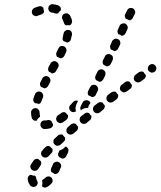

<svg xmlns="http://www.w3.org/2000/svg" viewBox="-20 -586 755 902"><path d="M179 280Q178 284 177 288Q181 294 189 295Q196 296 202 292Q213 286 222 276Q228 270 227 262Q227 254 221 248Q215 242 207 243Q199 243 193 249Q187 255 181 258Q181 259 180 259Q179 260 178 261Q178 262 178 262Q180 271 179 280ZM148 244Q146 241 144 239Q140 239 136 239Q130 237 124 235Q117 237 113 243Q109 250 110 257Q113 273 121 284Q123 287 126 289Q130 291 134 292Q138 293 141 292Q145 291 149 289Q155 284 157 276Q158 268 153 261Q151 257 150 250Q149 247 148 244ZM228 188Q228 186 229 185Q232 178 240 175Q248 172 255 175Q263 179 266 186Q269 194 266 202Q265 202 264 204Q260 215 257 220Q254 226 249 229Q243 232 237 232Q231 226 223 223Q223 223 222 223Q219 218 219 213Q219 208 221 203Q223 198 228 188ZM174 182Q174 176 172 171Q168 169 164 165Q162 163 160 161Q154 159 148 161Q142 163 138 168Q131 178 126 186Q121 193 123 201Q125 209 133 214Q140 218 148 216Q156 214 160 207Q164 200 170 192Q173 187 174 182ZM255 131 260 120Q263 120 265 119Q273 116 279 111L288 102Q289 102 289 103Q290 103 290 103Q298 107 301 115Q303 122 300 130L291 148Q289 152 286 154Q283 157 280 158Q278 159 276 159Q274 159 272 159Q269 157 264 155Q261 153 258 152Q254 148 253 142Q252 136 255 131ZM179 121Q173 126 173 135Q173 143 179 149Q185 155 194 154Q202 154 208 148Q214 141 221 134Q224 131 226 128Q227 124 227 120Q227 118 227 117Q227 115 226 113Q222 110 219 107Q217 104 215 102Q209 99 203 100Q197 101 193 106Q185 113 179 121ZM284 74Q286 71 286 67Q286 65 286 63Q286 61 285 60Q282 57 279 53Q276 51 275 47Q269 45 263 46Q257 46 253 50L238 64Q231 69 231 78Q230 86 236 92Q241 98 250 99Q258 99 264 94L279 80Q282 78 284 74ZM346 20Q348 14 346 8Q343 6 341 3Q338 -1 336 -4Q335 -5 333 -5Q331 -6 329 -6Q325 -7 321 -5Q318 -4 314 -2L299 11Q293 16 292 25Q291 33 296 39Q301 46 310 46Q318 47 324 42L340 29Q344 25 346 20ZM214 17Q218 17 221 14Q224 12 226 9Q228 6 229 4Q229 1 229 -2Q229 -3 228 -4Q224 -10 222 -17Q219 -20 214 -21Q210 -23 205 -22Q198 -20 192 -20Q191 -20 191 -20Q182 -21 176 -15Q170 -10 170 -1Q169 3 171 6Q172 10 175 13Q177 16 181 18Q184 20 188 20Q190 20 192 20Q203 20 214 17ZM401 -20 402 -21Q405 -23 407 -27Q409 -30 409 -34Q410 -36 409 -38Q409 -40 409 -42Q406 -44 403 -48Q401 -51 399 -54Q394 -57 388 -57Q382 -56 377 -52H376Q376 -51 376 -51Q376 -51 376 -51Q372 -48 361 -40Q358 -37 356 -34Q355 -30 354 -26Q354 -22 355 -18Q356 -15 358 -12Q364 -5 372 -4Q380 -3 386 -8Q397 -17 401 -20ZM297 -29Q299 -33 300 -37Q300 -39 300 -41Q300 -43 299 -45Q297 -47 295 -49Q291 -53 288 -57Q283 -60 278 -59Q272 -59 268 -55Q260 -49 252 -44Q249 -42 247 -39Q245 -35 244 -31Q243 -27 244 -24Q245 -20 247 -16Q249 -13 253 -11Q256 -9 260 -8Q264 -7 268 -8Q271 -9 275 -11Q283 -17 292 -23Q295 -26 297 -29ZM133 -26Q130 -29 129 -33Q126 -44 126 -57V-58Q126 -67 132 -72Q138 -78 146 -78Q150 -78 154 -77Q157 -75 160 -72Q163 -69 164 -66Q166 -62 166 -58V-56Q166 -50 168 -44Q168 -42 168 -40Q168 -39 168 -37Q165 -35 161 -32Q155 -26 151 -18Q148 -18 145 -19Q141 -19 138 -21Q135 -23 133 -26ZM471 -80Q473 -86 472 -92Q468 -94 466 -98Q463 -101 462 -104Q456 -107 450 -106Q445 -106 440 -102L424 -90Q418 -85 417 -76Q416 -68 421 -62Q426 -55 434 -54Q443 -53 449 -58L465 -71Q469 -75 471 -80ZM305 -79Q305 -88 311 -93Q317 -100 324 -107Q328 -112 334 -113Q339 -114 345 -113Q346 -112 346 -111L339 -96Q336 -89 335 -80Q334 -72 337 -64Q337 -63 337 -63Q337 -63 337 -63Q333 -62 330 -60Q325 -58 319 -60Q314 -61 311 -65Q305 -71 305 -79ZM377 -77Q369 -75 363 -70L362 -69Q362 -69 361 -69Q361 -68 360 -67Q358 -72 357 -77Q357 -82 359 -86L368 -104Q372 -112 380 -114Q387 -117 395 -113Q398 -112 401 -109Q404 -106 405 -102Q402 -99 400 -95Q395 -88 394 -79Q386 -80 377 -77ZM144 -143Q147 -151 155 -154Q162 -158 170 -155Q178 -152 181 -144Q185 -137 182 -129Q178 -120 175 -111Q174 -107 172 -104Q169 -101 166 -99Q165 -99 164 -98Q162 -98 161 -98Q154 -101 146 -101Q146 -101 145 -101Q140 -104 137 -111Q135 -117 137 -123Q140 -133 144 -143ZM534 -129Q536 -135 535 -141Q532 -144 529 -147Q527 -150 525 -154Q523 -154 522 -155Q520 -156 518 -156Q514 -156 510 -155Q506 -154 503 -152L487 -140Q481 -135 480 -126Q479 -118 484 -112Q486 -109 489 -107Q493 -105 497 -104Q501 -104 505 -105Q508 -106 512 -108L528 -120Q532 -124 534 -129ZM394 -158 403 -176Q405 -180 408 -183Q411 -185 414 -187Q418 -188 422 -188Q426 -187 430 -186Q437 -182 440 -174Q443 -166 439 -159L430 -141Q429 -137 426 -135Q423 -132 419 -131Q417 -130 415 -130Q413 -130 412 -130Q408 -132 405 -134Q401 -136 397 -137Q393 -141 392 -147Q392 -153 394 -158ZM597 -174Q599 -177 599 -181Q600 -183 600 -184Q600 -186 599 -188Q596 -191 594 -194Q592 -198 590 -201Q585 -204 579 -204Q573 -204 568 -200L552 -188Q545 -183 544 -175Q542 -167 547 -160Q550 -157 553 -155Q556 -153 560 -152Q564 -152 568 -153Q572 -154 575 -156L591 -168Q595 -170 597 -174ZM179 -218Q183 -225 191 -228Q199 -230 206 -226Q214 -222 216 -214Q219 -207 215 -199Q210 -190 206 -182Q203 -177 198 -174Q193 -171 188 -171Q183 -174 178 -176Q176 -177 173 -177Q169 -182 168 -188Q167 -194 170 -200Q174 -208 179 -218ZM662 -220Q664 -223 665 -227Q665 -229 665 -231Q665 -232 665 -234Q662 -237 659 -240Q657 -244 655 -247Q650 -251 644 -250Q638 -250 633 -247L617 -235Q614 -233 612 -230Q610 -226 609 -222Q608 -218 609 -214Q610 -211 612 -207Q617 -201 625 -199Q633 -198 640 -202L656 -214Q660 -216 662 -220ZM429 -231 438 -249Q441 -256 449 -259Q457 -262 465 -258Q472 -254 475 -247Q477 -239 474 -231L465 -213Q463 -210 460 -207Q457 -204 454 -203Q452 -202 450 -202Q448 -202 446 -202Q443 -204 439 -206Q436 -208 432 -209Q428 -213 427 -219Q427 -225 429 -231ZM208 -271 218 -289Q220 -292 223 -294Q226 -297 230 -298Q234 -299 238 -299Q242 -298 245 -296Q249 -294 251 -291Q254 -288 255 -284Q256 -280 256 -277Q255 -273 253 -269L243 -252Q241 -246 235 -244Q230 -241 224 -241Q221 -244 217 -246Q214 -248 210 -249Q206 -254 206 -260Q206 -266 208 -271ZM714 -261Q716 -270 711 -276Q706 -283 698 -285Q690 -286 683 -281Q676 -276 675 -268Q673 -260 678 -253Q683 -247 691 -245Q699 -244 706 -248V-249Q713 -253 714 -261ZM462 -295Q462 -299 464 -303L473 -321Q474 -324 477 -327Q480 -330 484 -331Q488 -332 492 -332Q496 -332 499 -330Q507 -327 510 -319Q512 -311 509 -303L500 -285Q497 -280 492 -277Q487 -274 481 -274Q478 -276 474 -278Q471 -280 467 -281Q466 -282 465 -284Q464 -286 463 -287Q462 -291 462 -295ZM254 -358Q258 -366 265 -369Q273 -372 281 -368Q288 -365 291 -357Q294 -349 291 -342Q286 -333 282 -323Q279 -318 274 -315Q268 -312 262 -312Q259 -314 256 -316Q252 -318 248 -319Q245 -324 244 -330Q243 -336 246 -341Q250 -350 254 -358ZM497 -367Q497 -371 499 -375L507 -393Q509 -397 512 -399Q515 -402 519 -403Q523 -405 527 -404Q531 -404 534 -402Q542 -399 544 -391Q547 -383 544 -376L535 -358Q533 -354 530 -351Q527 -349 523 -347Q522 -347 520 -346Q518 -346 516 -346Q513 -349 509 -350Q505 -352 502 -353Q500 -355 499 -356Q499 -358 498 -360Q497 -363 497 -367ZM274 -404Q274 -408 275 -412Q277 -421 279 -430Q281 -438 288 -442Q294 -447 303 -445Q311 -444 315 -437Q320 -430 318 -422Q316 -411 313 -401Q312 -397 310 -394Q307 -391 304 -389Q302 -388 299 -387Q297 -386 295 -386Q293 -388 290 -389Q285 -391 280 -392Q279 -393 278 -394Q277 -395 276 -396Q274 -400 274 -404ZM534 -447 542 -465Q546 -473 554 -475Q562 -478 569 -475Q576 -471 579 -463Q582 -455 578 -448L570 -430Q567 -424 562 -421Q557 -418 551 -418Q548 -421 544 -423Q540 -424 536 -425Q533 -430 532 -436Q531 -442 534 -447ZM274 -494Q270 -501 272 -509Q274 -517 281 -521Q285 -523 289 -523Q293 -524 297 -523Q300 -522 303 -519Q307 -517 309 -513Q315 -503 318 -491Q320 -484 317 -477Q314 -470 308 -467Q307 -467 307 -467Q299 -469 291 -467Q290 -467 290 -467Q286 -469 283 -472Q281 -476 280 -480Q277 -487 274 -494ZM566 -512Q567 -516 568 -519L577 -537Q581 -545 589 -548Q596 -550 604 -547Q611 -543 614 -535Q617 -528 613 -520L604 -502Q602 -497 597 -494Q592 -490 586 -491Q582 -493 579 -495Q575 -497 571 -498Q570 -499 569 -501Q568 -502 568 -504Q566 -508 566 -512ZM162 -514Q159 -512 157 -512Q153 -510 149 -510Q145 -510 142 -512Q138 -513 135 -516Q132 -519 131 -522Q128 -530 131 -538Q134 -545 141 -549Q144 -549 147 -551Q154 -554 162 -556Q165 -557 169 -557Q173 -557 177 -555Q179 -554 181 -552Q183 -551 184 -549Q184 -542 186 -536Q186 -534 187 -531Q186 -527 182 -523Q179 -520 174 -518Q168 -516 162 -514ZM224 -527Q216 -528 211 -534Q206 -541 207 -549Q208 -553 209 -556Q211 -560 215 -562Q218 -565 222 -566Q225 -567 229 -566Q242 -565 253 -561Q260 -558 264 -552Q267 -545 266 -538Q262 -535 258 -530Q255 -527 253 -523Q250 -522 246 -522Q243 -522 239 -523Q232 -526 224 -527Z"/></svg>

Font: FRB American Cursive Dashed
Style: Bold Italic
Weight: 700
Italic angle: -25°
Version: Version 2.0;Modular Font Editor K font №1